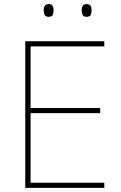

<svg xmlns="http://www.w3.org/2000/svg" viewBox="-20 -915 590 935"><path d="M103 0V-714H488V-689H129V-389H468V-364H129V-25H488V0ZM216 -895Q231 -895 236 -887Q241 -879 241 -864Q241 -849 236 -841Q231 -833 216 -833Q193 -833 193 -864Q193 -895 216 -895ZM401 -895Q416 -895 421 -887Q426 -879 426 -864Q426 -849 421 -841Q416 -833 401 -833Q378 -833 378 -864Q378 -895 401 -895Z"/></svg>

Font: Noto Sans UI Thin
Style: Regular
Weight: 250
Designer: Monotype Design Team
Foundry: Monotype Imaging Inc.
Version: Version 1.001